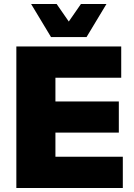

<svg xmlns="http://www.w3.org/2000/svg" viewBox="-20 -943 674 963"><path d="M62 0V-710H588V-553H258V-434H576V-278H258V-157H596V0ZM136 -923H264L325 -835L386 -923H514L414 -757H236Z"/></svg>

Font: Geist Black
Style: Regular
Weight: 400
Designer: Basement.studio, Andrés Briganti, Mateo Zaragoza
Foundry: Basement.studio, Vercel, Andrés Briganti, Guido Ferreyra, Mateo Zaragoza
Version: Version 1.401